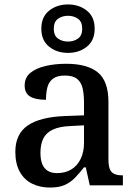

<svg xmlns="http://www.w3.org/2000/svg" viewBox="-20 -834 613 864"><path d="M204 10Q160 10 124.5 -7.5Q89 -25 69 -61Q49 -97 49 -151Q49 -231 105 -269.5Q161 -308 276 -312L358 -315V-373Q358 -409 352 -436Q346 -463 327.5 -478.5Q309 -494 272 -494Q237 -494 218.5 -480Q200 -466 193.5 -442Q187 -418 187 -385Q139 -385 115 -400Q91 -415 91 -449Q91 -485 116.5 -506Q142 -527 184.5 -537Q227 -547 278 -547Q373 -547 420.5 -508Q468 -469 468 -375V-117Q468 -89 474 -73.5Q480 -58 494 -51.5Q508 -45 530 -45H533V0H384L366 -81H358Q337 -54 317 -33.5Q297 -13 271 -1.5Q245 10 204 10ZM236 -55Q274 -55 301 -71.5Q328 -88 343 -119Q358 -150 358 -191V-270L300 -267Q247 -265 217 -250.5Q187 -236 174.5 -210Q162 -184 162 -146Q162 -116 170 -96Q178 -76 194.5 -65.5Q211 -55 236 -55ZM286 -596Q236 -596 201 -624Q166 -652 166 -705Q166 -758 201 -786Q236 -814 286 -814Q336 -814 371 -786Q406 -758 406 -705Q406 -652 371 -624Q336 -596 286 -596ZM286 -647Q312 -647 331 -660.5Q350 -674 350 -705Q350 -736 331 -749.5Q312 -763 286 -763Q260 -763 241 -749.5Q222 -736 222 -705Q222 -674 241 -660.5Q260 -647 286 -647Z"/></svg>

Font: Noto Serif Khmer Medium
Style: Regular
Weight: 500
Version: Version 2.003